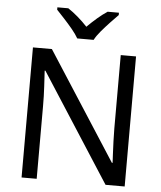

<svg xmlns="http://www.w3.org/2000/svg" viewBox="-61 -997 883 1050"><g transform="rotate(5 380.0 -472.0)"><path d="M663 0H558L176 -593H172Q174 -558 177 -506Q180 -454 180 -399V0H97V-714H201L582 -123H586Q585 -139 583.5 -171Q582 -203 580.5 -241Q579 -279 579 -311V-714H663ZM334 -784Q321 -807 299 -833.5Q277 -860 253 -886Q229 -912 211 -931V-944H271Q297 -927 325 -903Q353 -879 378 -852Q405 -879 433 -903Q461 -927 487 -944H549V-931Q530 -912 505.5 -886Q481 -860 458.5 -833.5Q436 -807 424 -784Z"/></g></svg>

Font: Noto Sans Ol Chiki
Style: Regular
Weight: 400
Designer: Monotype Design Team, Lewis McGuffie
Foundry: Monotype Imaging Inc.
Version: Version 2.003